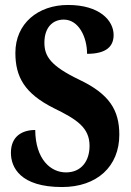

<svg xmlns="http://www.w3.org/2000/svg" viewBox="-20 -744 527 774"><path d="M230 10C371 10 461 -73 461 -201C461 -301 420 -365 301 -422C184 -478 159 -517 159 -572C159 -633 192 -665 237 -665C297 -665 331 -595 331 -527C410 -527 438 -558 438 -603C438 -661 382 -724 254 -724C133 -724 42 -649 42 -531C42 -434 79 -367 197 -308C289 -263 341 -230 341 -156C341 -95 308 -49 246 -49C184 -49 123 -102 122 -220C71 -220 24 -196 24 -128C24 -69 62 10 230 10Z"/></svg>

Font: Noto Serif Armenian ExtraCondensed ExtraBold
Style: Regular
Weight: 800
Width: 2
Designer: Monotype Design Team
Foundry: Monotype Imaging Inc.
Version: Version 2.008